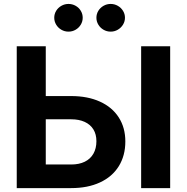

<svg xmlns="http://www.w3.org/2000/svg" viewBox="-20 -965 958 985"><path d="M623 -239.3Q623 -166.5 589.4 -112.3Q555.7 -58.1 492.9 -29.1Q430.2 0 345.2 0H65.9V-727.5H214.8V-121.1H345.2Q385.7 -121.1 414.8 -135.3Q443.8 -149.4 459.2 -176.5Q474.6 -203.6 474.6 -240.7Q474.6 -275.9 459.2 -301Q443.8 -326.2 414.6 -339.6Q385.3 -353 345.2 -353H162.6V-472.2H345.2Q429.7 -472.2 492.4 -443.8Q555.2 -415.5 589.1 -362.8Q623 -310.1 623 -239.3ZM853 0H704.1V-727.5H853ZM474.6 -874Q474.6 -893.2 484.4 -909.4Q494.3 -925.6 511.2 -935.2Q528.1 -944.8 547.7 -944.8Q567.4 -944.8 584.2 -935.2Q601.1 -925.6 611.1 -909.4Q621.1 -893.2 621.1 -874Q621.1 -855 611.1 -838.6Q601.1 -822.3 584.3 -812.5Q567.6 -802.7 547.7 -802.7Q527.8 -802.7 511 -812.5Q494.1 -822.3 484.4 -838.6Q474.6 -855 474.6 -874ZM258.3 -874Q258.3 -893.2 268.1 -909.4Q278 -925.6 294.9 -935.2Q311.8 -944.8 331.4 -944.8Q351.1 -944.8 367.9 -935.3Q384.8 -925.8 394.5 -909.5Q404.3 -893.3 404.3 -874Q404.3 -855 394.5 -838.6Q384.8 -822.3 368 -812.5Q351.2 -802.7 331.4 -802.7Q311.5 -802.7 294.7 -812.5Q277.8 -822.3 268.1 -838.6Q258.3 -855 258.3 -874Z"/></svg>

Font: Inter RS Variable
Style: Regular
Weight: 400
Designer: Rasmus Andersson (customised by Maria Ramos and Noel Pretorius)
Foundry: rsms
Version: Version 3.001;Glyphs 3.2.3 (3260)